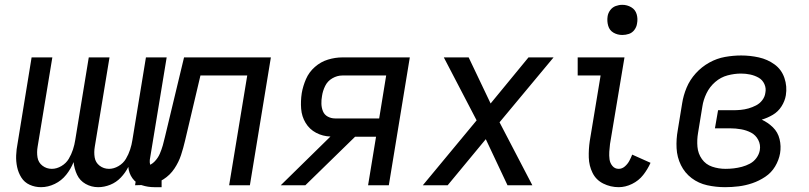

<svg xmlns="http://www.w3.org/2000/svg" viewBox="-20 -768 3352 796"><path d="M150 8Q179 8 207 -5.5Q235 -19 254.5 -43.5Q274 -68 285 -96Q288 -68 299.5 -43.5Q311 -19 335 -5.5Q359 8 387 8Q412 8 437 -2Q462 -12 481 -32Q500 -52 512 -76Q514 -50 529 -29Q544 -8 568.5 0Q593 8 620 8H650V-68H633Q622 -68 613.5 -72Q605 -76 602.5 -85.5Q600 -95 601 -105L671 -530H585L529 -188Q526 -168 519.5 -148Q513 -128 502 -109.5Q491 -91 471.5 -79.5Q452 -68 432 -68Q410 -68 393 -81Q376 -94 372.5 -115.5Q369 -137 373 -160L434 -530H348L292 -188Q289 -168 282.5 -148Q276 -128 265 -109.5Q254 -91 234.5 -79.5Q215 -68 195 -68Q173 -68 156 -81Q139 -94 135.5 -115.5Q132 -137 136 -160L197 -530H111L53 -174Q48 -149 47 -124Q46 -99 51 -75.5Q56 -52 68.5 -32Q81 -12 103 -2Q125 8 150 8Z M540 0Q570 0 600 -3.5Q630 -7 657.5 -24.5Q685 -42 703 -69Q721 -96 730.5 -125Q740 -154 747 -184L811 -455H1005L930 0H1016L1103 -530H743L664 -201Q660 -183 655 -165.5Q650 -148 642.5 -130.5Q635 -113 621 -98.5Q607 -84 588.5 -80Q570 -76 552 -76Z M1144 0H1246L1452 -201H1539L1506 0H1592L1679 -530H1399Q1370 -530 1340 -521Q1310 -512 1285.5 -490.5Q1261 -469 1248.5 -440Q1236 -411 1231 -382Q1226 -349 1228.5 -317Q1231 -285 1247 -258.5Q1263 -232 1290.5 -217.5Q1318 -203 1350 -202ZM1369 -277Q1353 -277 1339 -284.5Q1325 -292 1319 -306.5Q1313 -321 1312.5 -337.5Q1312 -354 1315 -370Q1318 -391 1328 -411.5Q1338 -432 1358 -443.5Q1378 -455 1399 -455H1581L1552 -277Z M1733 0H1836L1994 -191L2084 0H2187L2051 -261L2275 -530H2171L2014 -339L1923 -530H1820L1956 -269Z M2545 8Q2573 8 2600.5 -5.5Q2628 -19 2646.5 -42.5Q2665 -66 2677 -93L2601 -127Q2596 -114 2589 -101Q2582 -88 2570.5 -78Q2559 -68 2545 -68Q2529 -68 2519 -80Q2509 -92 2507 -107.5Q2505 -123 2506 -139Q2507 -155 2509 -171L2569 -530H2375V-455H2470L2425 -183Q2420 -149 2421 -115Q2422 -81 2436.5 -51.5Q2451 -22 2481 -7Q2511 8 2545 8ZM2560 -623Q2574 -623 2587.5 -627.5Q2601 -632 2610 -644Q2619 -656 2621 -670Q2625 -690 2619.5 -709Q2614 -728 2597 -738Q2580 -748 2560 -748Q2546 -748 2532.5 -743Q2519 -738 2510 -726Q2501 -714 2499 -700Q2496 -680 2501.5 -661Q2507 -642 2523.5 -632.5Q2540 -623 2560 -623Z M2986 8Q3014 8 3042.5 4.5Q3071 1 3099 -8.5Q3127 -18 3152.5 -35Q3178 -52 3193.5 -78Q3209 -104 3214 -132Q3219 -162 3212 -191Q3205 -220 3184.5 -240Q3164 -260 3138 -272Q3162 -279 3184 -292Q3206 -305 3220 -327Q3234 -349 3238 -373Q3244 -410 3232 -445Q3220 -480 3191 -501Q3162 -522 3126 -530Q3090 -538 3053 -538Q3020 -538 2986 -532Q2952 -526 2920.5 -508.5Q2889 -491 2864.5 -464Q2840 -437 2826.5 -404.5Q2813 -372 2808 -339L2790 -229Q2783 -191 2785 -153.5Q2787 -116 2803 -83.5Q2819 -51 2847.5 -29.5Q2876 -8 2912 0Q2948 8 2986 8ZM2988 -68Q2959 -68 2932.5 -77Q2906 -86 2890 -108.5Q2874 -131 2871.5 -159.5Q2869 -188 2874 -217L2892 -327Q2896 -354 2909 -381Q2922 -408 2945 -428Q2968 -448 2996.5 -455.5Q3025 -463 3052 -463Q3072 -463 3090.5 -459Q3109 -455 3125 -446Q3141 -437 3149 -419.5Q3157 -402 3153 -383Q3151 -367 3140.5 -353Q3130 -339 3114.5 -331Q3099 -323 3083 -318.5Q3067 -314 3051 -312.5Q3035 -311 3019 -311H2957L2944 -236H3007Q3030 -236 3052.5 -232Q3075 -228 3094 -218Q3113 -208 3123.5 -188Q3134 -168 3130 -145Q3127 -128 3116 -113Q3105 -98 3089 -89.5Q3073 -81 3056 -76.5Q3039 -72 3022 -70Q3005 -68 2988 -68Z"/></svg>

Font: Iosevka Sparkle
Style: Italic
Weight: 400
Italic angle: -9°
Designer: Belleve Invis
Foundry: Belleve Invis
Version: Version 4.5.0; ttfautohint (v1.8.3)